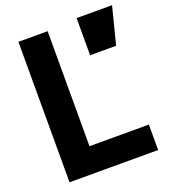

<svg xmlns="http://www.w3.org/2000/svg" viewBox="-138 -857 843 957"><g transform="rotate(-20 283.5 -378.5)"><path d="M66 0H536V-135H221V-745H66ZM379 -560H517L567 -757H379Z"/></g></svg>

Font: Mluvka ExtraBold
Style: Regular
Weight: 800
Designer: Modified by Jiří Krblich, Original typeface by Gumpita Rahayu
Foundry: Gumpita Rahayu & Jiří Krblich
Version: Version 2.000;Glyphs 3.1.1 (3134)